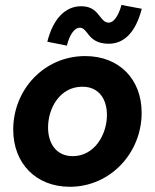

<svg xmlns="http://www.w3.org/2000/svg" viewBox="-20 -724 610 755"><path d="M254.5 10.5C414 10.5 537 -122.5 537 -280.5C537 -413 448.5 -503.5 315 -503.5C153 -503.5 32 -371 32 -214.5C32 -81 122 10.5 254.5 10.5ZM166 -560 243 -544.5C253 -586 272 -615 294 -615C306.5 -615 314 -605.5 323 -594.5C337 -575.5 356.5 -552 407.5 -552C466.5 -552 513 -594.5 537.5 -689.5L457.5 -704.5C447 -664 428 -635 408 -635C392 -635 383.5 -646 373 -659.5C359 -677.5 342 -699.5 299.5 -699.5C238.5 -699.5 190 -653.5 166 -560ZM169 -222.5C169 -299 215.5 -383 304 -383C370 -383 400.5 -333 400.5 -272C400.5 -195 352 -110 266 -110C200 -110 169 -161.5 169 -222.5Z"/></svg>

Font: HK Grotesk ExtraBold
Style: Italic
Weight: 800
Italic angle: -16°
Designer: Alfredo Marco Pradil
Foundry: Hanken Design Co.
Version: Version 3.001;FEAKit 1.0